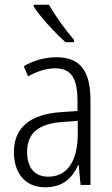

<svg xmlns="http://www.w3.org/2000/svg" viewBox="-20 -785 475 815"><path d="M188 -765H123V-757C152 -712 216 -643 258 -606H294V-616C259 -657 215 -716 188 -765ZM219 -542C170 -542 122 -528 81 -504L99 -461C141 -484 179 -495 214 -495C280 -495 309 -457 309 -355V-314L238 -309C110 -300 39 -245 39 -139C39 -55 83 10 172 10C248 10 287 -30 312 -85H314L322 0H364V-359C364 -485 320 -542 219 -542ZM244 -267 310 -272V-216C310 -105 268 -35 185 -35C129 -35 95 -71 95 -140C95 -219 143 -260 244 -267Z"/></svg>

Font: Noto Sans Armenian Condensed Light
Style: Regular
Weight: 300
Width: 3
Designer: Monotype Design Team
Foundry: Monotype Imaging Inc.
Version: Version 2.008